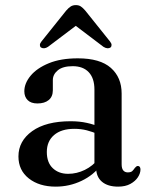

<svg xmlns="http://www.w3.org/2000/svg" viewBox="-20 -702 580 734"><path d="M347.5 -61V-71L341 -74V-359.5Q341 -403 319.2 -426Q297.5 -449 258 -449Q220 -449 201 -433.2Q182 -417.5 182 -396V-357Q182 -332.5 166.2 -319.5Q150.5 -306.5 123 -306.5Q98.5 -306.5 85.8 -319.2Q73 -332 73 -353Q73 -383.5 97 -412.5Q121 -441.5 166.5 -460.2Q212 -479 277.5 -479Q362.5 -479 403.8 -442.5Q445 -406 445 -344.5V-74Q445 -58 451.2 -50.5Q457.5 -43 468.5 -43Q481 -43 486.2 -48.5Q491.5 -54 495.5 -60Q498 -63 500.8 -65.2Q503.5 -67.5 507 -67.5Q512 -67.5 514.5 -63.8Q517 -60 517 -54Q517 -39.5 507.2 -24.5Q497.5 -9.5 478.5 1Q459.5 11.5 431.5 11.5Q392 11.5 369.8 -7.2Q347.5 -26 347.5 -61ZM50.5 -104Q50.5 -163 103.2 -200.8Q156 -238.5 250 -238.5Q284 -238.5 312.2 -232.2Q340.5 -226 362 -216L354 -189.5Q333.5 -198 311.8 -203.8Q290 -209.5 264 -209.5Q214.5 -209.5 186.8 -185.8Q159 -162 159 -121Q159 -80.5 181.8 -59Q204.5 -37.5 240.5 -37.5Q273.5 -37.5 304.2 -52.5Q335 -67.5 357 -95.5L367.5 -72.5Q338 -32.5 291.5 -10.5Q245 11.5 193 11.5Q130 11.5 90.2 -19.8Q50.5 -51 50.5 -104ZM290 -618.5H249.5L375.5 -523Q383.5 -518 390.5 -517.5Q397.5 -517 402.5 -520.5Q406.5 -524 406.5 -530Q406.5 -536 400.5 -543.5L306 -661.5Q297 -672 289.2 -677.2Q281.5 -682.5 270 -682.5Q258.5 -682.5 250.2 -677.2Q242 -672 233 -661.5L138.5 -543.5Q132.5 -536 132.5 -530Q132.5 -524 136.5 -520.5Q142 -517 149 -517.5Q156 -518 163.5 -523Z"/></svg>

Font: Fraunces 17pt
Style: Regular
Weight: 400
Version: Version 1.000;[b76b70a41]